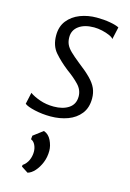

<svg xmlns="http://www.w3.org/2000/svg" viewBox="-133 -628 692 1022"><g transform="rotate(15 213.0 -117.5)"><path d="M166 8Q120.5 8 78.5 -1.5Q36.5 -11 22 -23L36 -87Q56.5 -72 91.8 -59.5Q127 -47 169 -47Q220 -47 252 -68.8Q284 -90.5 284 -133Q284 -169 257.2 -197Q230.5 -225 190 -254Q146 -288.5 115 -324.2Q84 -360 84 -417Q84 -466 110 -498.8Q136 -531.5 178.2 -547.8Q220.5 -564 269 -564Q309 -564 343.5 -557.8Q378 -551.5 393 -543L378 -475Q373 -483.5 355 -491.5Q337 -499.5 313.5 -504.8Q290 -510 269 -510Q216 -510 185 -487.2Q154 -464.5 154 -426Q154 -403 161.8 -386Q169.5 -369 188 -351Q206.5 -333 239 -307Q283 -273.5 308.5 -247.5Q334 -221.5 345 -196.5Q356 -171.5 356 -141Q356 -90 330 -57Q304 -24 260.8 -8Q217.5 8 166 8ZM126 329 89 305 90 296Q110.5 281.5 120.2 259.5Q130 237.5 130 213Q130 192.5 121.5 175.2Q113 158 98 152L100 132L153 92Q180 101 194 130Q208 159 208 187Q208 221.5 195.8 251.8Q183.5 282 164.8 302.8Q146 323.5 126 329Z"/></g></svg>

Font: Merriweather Sans Light
Style: Italic
Weight: 300
Italic angle: -7.5°
Designer: Eben Sorkin
Foundry: Eben Sorkin
Version: Version 2.001; ttfautohint (v1.8.3)